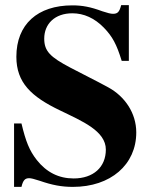

<svg xmlns="http://www.w3.org/2000/svg" viewBox="-20 -712 596 751"><path d="M484 -474V-692H454C447 -665 440 -658 422 -658C413 -658 401 -661 380 -668C334 -685 302 -691 263 -691C127 -691 44 -617 44 -490C44 -389 102 -334 215 -280C258 -259 303 -239 337 -215C371 -191 394 -163 394 -127C394 -58 345 -14 268 -14C210 -14 162 -38 124 -86C95 -123 81 -158 64 -229H35V19H64C70 -7 78 -15 94 -15C102 -15 113 -12 135 -5C184 12 221 19 265 19C413 19 513 -68 513 -194C513 -270 468 -335 404 -370C353 -398 305 -421 256 -447C176 -489 153 -512 153 -561C153 -618 194 -660 263 -660C308 -660 350 -641 386 -604C420 -569 436 -539 456 -474Z"/></svg>

Font: XITS
Style: Bold
Weight: 700
Designer: MicroPress Inc., with final additions and corrections provided by Coen Hoffman, Elsevier (retired)
Version: Version 1.302